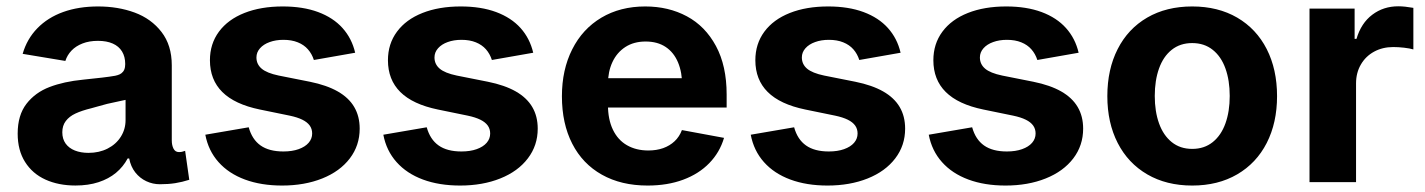

<svg xmlns="http://www.w3.org/2000/svg" viewBox="-20 -573 4484 604"><path d="M35.6 -152.6Q35.6 -210.7 63.3 -246.5Q91 -282.2 136 -299.3Q181 -316.5 241.5 -322.4Q276.2 -326 300.6 -328.8Q324.9 -331.6 342.4 -334.7Q350.5 -336.4 356.4 -339.1Q362.3 -341.8 367 -347.4Q371.7 -353 373.2 -362.2Q373.9 -366.5 373.9 -371.6Q373.9 -394.7 363.9 -411.1Q353.9 -427.5 334.7 -436Q315.5 -444.5 288.2 -444.5Q260.8 -444.5 239.7 -436.3Q218.6 -428.1 205 -413.9Q191.4 -399.6 185.6 -381.3L51.3 -403.6Q64.7 -450.4 97.5 -484.1Q130.3 -517.8 178.9 -535.3Q227.4 -552.7 288.6 -552.7Q351.3 -552.7 403.5 -533.5Q455.8 -514.2 488.1 -472.4Q520.4 -430.6 520.4 -367.5V-131.2Q520.4 -116.2 525.8 -105.4Q531.3 -94.6 542.8 -94.6Q548.3 -94.6 552.4 -95.5Q556.5 -96.3 562.4 -98.5L575.4 -7.4Q553.2 -0.3 531.2 3.2Q509.2 6.6 482.9 6.6Q460.6 6.6 440.3 -2.9Q420 -12.4 405.6 -30.6Q391.3 -48.8 386.4 -74.5H381.6Q367.7 -48.4 344.9 -29.4Q322 -10.4 290 0.1Q258 10.6 217.2 10.6Q164.2 10.6 123.1 -8Q82.1 -26.6 58.9 -63.4Q35.6 -100.1 35.6 -152.6ZM375 -195.2V-290.3L400.9 -264.3Q381.9 -260 361.4 -255.9Q340.9 -251.7 317.4 -246.3Q300 -241.5 291.7 -239.3Q283.4 -237.2 266.6 -232.3Q237.5 -225.2 217.7 -216Q197.9 -206.8 187 -192.3Q176 -177.8 176 -156.9Q176 -136 186.4 -121.4Q196.9 -106.9 215.5 -99.5Q234.2 -92.1 258.4 -92.1Q291.9 -92.1 318.5 -105.6Q345.2 -119.2 360.1 -142.9Q375 -166.5 375 -195.2Z M625.9 -149.2 762.4 -172.6Q773 -134.2 799.7 -115.4Q826.5 -96.5 871.5 -96.5Q899.1 -96.5 919.5 -103.8Q939.9 -111.1 950.9 -123.8Q962 -136.6 962 -153Q962 -167.3 954.4 -178Q946.7 -188.7 931.2 -196.4Q915.6 -204.1 891.4 -209.2L797.4 -228.5Q718.4 -244.8 679.4 -283.5Q640.4 -322.2 640.4 -383.5Q640.4 -435 668.7 -473.3Q697.1 -511.7 748.9 -532.2Q800.7 -552.7 869.4 -552.7Q933.1 -552.7 980.7 -535.1Q1028.3 -517.4 1057.5 -484.8Q1086.8 -452.2 1097.3 -407.1L967.4 -384.3Q961.2 -403.6 948.7 -417.8Q936.3 -432 916.9 -439.8Q897.5 -447.7 871.7 -447.7Q847.7 -447.7 828.4 -440.7Q809.1 -433.8 797.9 -421.1Q786.7 -408.5 786.7 -392.3Q786.7 -371 803 -357.1Q819.3 -343.1 856.9 -335.3L955 -315.8Q1007.7 -305.1 1042.4 -285.4Q1077.2 -265.6 1094.3 -236.4Q1111.5 -207.2 1111.5 -168.3Q1111.5 -115.4 1080.5 -74.7Q1049.4 -33.9 993.8 -11.6Q938.1 10.7 867.2 10.7Q801.6 10.7 750.5 -8.2Q699.4 -27.1 667.4 -63.1Q635.4 -99.1 625.9 -149.2Z M1185.9 -149.2 1322.4 -172.6Q1333.1 -134.2 1359.8 -115.4Q1386.5 -96.5 1431.6 -96.5Q1459.2 -96.5 1479.6 -103.8Q1500 -111.1 1511 -123.8Q1522 -136.6 1522 -153Q1522 -167.3 1514.4 -178Q1506.8 -188.7 1491.2 -196.4Q1475.6 -204.1 1451.4 -209.2L1357.4 -228.5Q1278.5 -244.8 1239.4 -283.5Q1200.4 -322.2 1200.4 -383.5Q1200.4 -435 1228.8 -473.3Q1257.1 -511.7 1309 -532.2Q1360.8 -552.7 1429.5 -552.7Q1493.1 -552.7 1540.7 -535.1Q1588.3 -517.4 1617.6 -484.8Q1646.8 -452.2 1657.4 -407.1L1527.4 -384.3Q1521.2 -403.6 1508.8 -417.8Q1496.3 -432 1477 -439.8Q1457.6 -447.7 1431.8 -447.7Q1407.7 -447.7 1388.4 -440.7Q1369.2 -433.8 1358 -421.1Q1346.8 -408.5 1346.8 -392.3Q1346.8 -371 1363.1 -357.1Q1379.4 -343.1 1416.9 -335.3L1515 -315.8Q1567.8 -305.1 1602.5 -285.4Q1637.2 -265.6 1654.4 -236.4Q1671.6 -207.2 1671.6 -168.3Q1671.6 -115.4 1640.5 -74.7Q1609.5 -33.9 1553.8 -11.6Q1498.2 10.7 1427.3 10.7Q1361.6 10.7 1310.5 -8.2Q1259.5 -27.1 1227.5 -63.1Q1195.4 -99.1 1185.9 -149.2Z M1747.7 -270.1Q1747.7 -353.7 1780.1 -417.8Q1812.4 -482 1871.8 -517.4Q1931.2 -552.7 2009.9 -552.7Q2083 -552.7 2140.8 -521.7Q2198.6 -490.7 2232.2 -428.4Q2265.9 -366 2265.9 -275.8V-234.7H1807.8V-326.9H2194.6L2126.1 -302.2Q2126.1 -345.3 2113 -376.6Q2099.9 -408 2074.2 -425.2Q2048.5 -442.4 2011 -442.4Q1973.9 -442.4 1947.2 -425.1Q1920.5 -407.7 1906.5 -377.5Q1892.5 -347.3 1892.5 -308.7V-243.8Q1892.5 -197.4 1908.1 -165Q1923.7 -132.5 1952.4 -116.1Q1981.2 -99.6 2019.6 -99.6Q2045.3 -99.6 2066.2 -107Q2087.2 -114.5 2102.3 -128.8Q2117.4 -143.1 2125.2 -163.8L2257.7 -139.3Q2244.2 -93.6 2211.4 -59.9Q2178.7 -26.1 2129.2 -7.7Q2079.8 10.7 2017.3 10.7Q1934.2 10.7 1873.4 -23.5Q1812.6 -57.6 1780.2 -120.9Q1747.7 -184.3 1747.7 -270.1Z M2341.7 -149.2 2478.2 -172.6Q2488.8 -134.2 2515.6 -115.4Q2542.3 -96.5 2587.3 -96.5Q2614.9 -96.5 2635.3 -103.8Q2655.8 -111.1 2666.8 -123.8Q2677.8 -136.6 2677.8 -153Q2677.8 -167.3 2670.2 -178Q2662.6 -188.7 2647 -196.4Q2631.4 -204.1 2607.2 -209.2L2513.2 -228.5Q2434.2 -244.8 2395.2 -283.5Q2356.2 -322.2 2356.2 -383.5Q2356.2 -435 2384.5 -473.3Q2412.9 -511.7 2464.7 -532.2Q2516.5 -552.7 2585.2 -552.7Q2648.9 -552.7 2696.5 -535.1Q2744.1 -517.4 2773.3 -484.8Q2802.6 -452.2 2813.1 -407.1L2683.2 -384.3Q2677 -403.6 2664.6 -417.8Q2652.1 -432 2632.7 -439.8Q2613.4 -447.7 2587.5 -447.7Q2563.5 -447.7 2544.2 -440.7Q2524.9 -433.8 2513.7 -421.1Q2502.5 -408.5 2502.5 -392.3Q2502.5 -371 2518.8 -357.1Q2535.2 -343.1 2572.7 -335.3L2670.8 -315.8Q2723.5 -305.1 2758.2 -285.4Q2793 -265.6 2810.2 -236.4Q2827.4 -207.2 2827.4 -168.3Q2827.4 -115.4 2796.3 -74.7Q2765.2 -33.9 2709.6 -11.6Q2653.9 10.7 2583 10.7Q2517.4 10.7 2466.3 -8.2Q2415.2 -27.1 2383.2 -63.1Q2351.2 -99.1 2341.7 -149.2Z M2901.7 -149.2 3038.2 -172.6Q3048.9 -134.2 3075.6 -115.4Q3102.4 -96.5 3147.4 -96.5Q3175 -96.5 3195.4 -103.8Q3215.8 -111.1 3226.8 -123.8Q3237.8 -136.6 3237.8 -153Q3237.8 -167.3 3230.2 -178Q3222.6 -188.7 3207 -196.4Q3191.5 -204.1 3167.2 -209.2L3073.3 -228.5Q2994.3 -244.8 2955.3 -283.5Q2916.2 -322.2 2916.2 -383.5Q2916.2 -435 2944.6 -473.3Q2973 -511.7 3024.8 -532.2Q3076.6 -552.7 3145.3 -552.7Q3209 -552.7 3256.6 -535.1Q3304.2 -517.4 3333.4 -484.8Q3362.7 -452.2 3373.2 -407.1L3243.3 -384.3Q3237.1 -403.6 3224.6 -417.8Q3212.2 -432 3192.8 -439.8Q3173.4 -447.7 3147.6 -447.7Q3123.6 -447.7 3104.3 -440.7Q3085 -433.8 3073.8 -421.1Q3062.6 -408.5 3062.6 -392.3Q3062.6 -371 3078.9 -357.1Q3095.2 -343.1 3132.8 -335.3L3230.8 -315.8Q3283.6 -305.1 3318.3 -285.4Q3353 -265.6 3370.2 -236.4Q3387.4 -207.2 3387.4 -168.3Q3387.4 -115.4 3356.4 -74.7Q3325.3 -33.9 3269.6 -11.6Q3214 10.7 3143.1 10.7Q3077.4 10.7 3026.4 -8.2Q2975.3 -27.1 2943.3 -63.1Q2911.2 -99.1 2901.7 -149.2Z M3463.5 -270.6Q3463.5 -354.8 3496 -418.6Q3528.4 -482.4 3588.8 -517.6Q3649.2 -552.7 3730.5 -552.7Q3811.6 -552.7 3872 -517.6Q3932.3 -482.4 3964.9 -418.6Q3997.4 -354.8 3997.4 -270.6Q3997.4 -186.8 3964.9 -123.2Q3932.3 -59.6 3872 -24.5Q3811.6 10.7 3730.5 10.7Q3649.4 10.7 3589 -24.5Q3528.7 -59.6 3496.1 -123.2Q3463.5 -186.8 3463.5 -270.6ZM3848.5 -271.1Q3848.5 -319.9 3835.1 -357.4Q3821.7 -395 3795.1 -416.2Q3768.5 -437.5 3730.5 -437.5Q3692.5 -437.5 3666 -416.3Q3639.5 -395.2 3626.1 -357.5Q3612.7 -319.9 3612.7 -271.1Q3612.7 -222.6 3626.1 -185Q3639.5 -147.4 3666 -126Q3692.5 -104.6 3730.5 -104.6Q3768.5 -104.6 3795.1 -126Q3821.7 -147.4 3835.1 -185Q3848.5 -222.6 3848.5 -271.1Z M4099.5 -545.9H4241.4V-450.8H4247.3Q4261.9 -500.3 4297 -526.7Q4332.1 -553.2 4378.8 -553.2Q4398.6 -553.2 4426.2 -548.3V-417.5Q4415.4 -420.8 4397.3 -422.9Q4379.1 -425 4362.9 -425Q4329.4 -425 4302.7 -410.5Q4276.1 -396 4261 -369.9Q4245.9 -343.9 4245.9 -310.7V0H4099.5Z"/></svg>

Font: Raveo Variable
Style: Regular
Weight: 400
Designer: Jakub Foglar, Rasmus Andersson (Inter)
Foundry: Jakubfoglar.com
Version: Version 1.000;Glyphs 3.2.3 (3260)